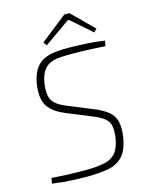

<svg xmlns="http://www.w3.org/2000/svg" viewBox="-131 -965 817 1057"><g transform="rotate(-15 277.5 -436.5)"><path d="M330 -701Q379 -700 427 -697Q475 -694 520 -687L515 -657Q473 -659 442 -661Q411 -663 382 -663.5Q353 -664 316 -664Q282 -664 251.5 -661.5Q221 -659 197.5 -647.5Q174 -636 158 -609.5Q142 -583 136 -536Q132 -500 137 -475Q142 -450 161 -432Q180 -414 218 -398L364 -338Q416 -317 443.5 -293Q471 -269 479 -235.5Q487 -202 480 -152Q469 -79 437.5 -44Q406 -9 354 1Q302 11 229 11Q201 11 150 9Q99 7 34 -2L40 -33Q83 -30 116 -28.5Q149 -27 179 -26.5Q209 -26 240 -26Q301 -27 341.5 -35.5Q382 -44 405.5 -72Q429 -100 438 -157Q443 -199 438 -223.5Q433 -248 412 -265.5Q391 -283 352 -299L206 -359Q158 -379 131.5 -404Q105 -429 97 -462Q89 -495 94 -542Q102 -598 121.5 -630.5Q141 -663 172 -678.5Q203 -694 242.5 -698Q282 -702 330 -701ZM370 -884 492 -763 475 -746 359 -848H350L204 -745L190 -765L341 -884Z"/></g></svg>

Font: Exo 2 ExtraLight
Style: Italic
Weight: 250
Italic angle: -8°
Designer: Natanael Gama
Foundry: Natanael Gama
Version: Version 2.010